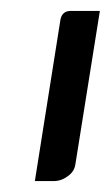

<svg xmlns="http://www.w3.org/2000/svg" viewBox="-20 -332 203 352"><path d="M43.9 0 90.8 -295.9Q93.8 -312 109.9 -312H163.1L118.2 -30.8Q116.2 -17.1 104 -8.8Q92.3 0 78.1 0Z"/></svg>

Font: Hhenum
Style: Italic
Weight: 400
Designer: T. Christopher White
Version: Version 1.0